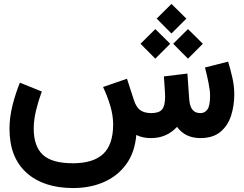

<svg xmlns="http://www.w3.org/2000/svg" viewBox="-20 -702 1239 976"><path d="M776.4 -607.4 851.6 -682.1 927.2 -607.4 851.6 -531.7ZM860.4 -479.5 935.5 -554.2 1011.2 -479.5 935.5 -403.8ZM694.3 -479.5 769.5 -554.2 845.2 -479.5 769.5 -403.8ZM747.6 0Q704.1 0 672.9 -16.1Q665.5 72.3 622.1 132.3Q578.6 192.4 508.8 223.1Q439 253.9 352.1 253.9Q201.2 253.9 114.7 176Q28.3 98.1 28.3 -46.9Q28.3 -105 43.2 -165Q58.1 -225.1 81.1 -281.7L192.4 -236.8Q175.3 -190.4 163.3 -141.1Q151.4 -91.8 151.4 -49.3Q151.4 42 198 85Q244.6 127.9 350.6 127.9Q453.1 127.9 503.9 81.1Q554.7 34.2 555.2 -68.4Q555.2 -115.7 540.3 -165Q525.4 -214.4 503.9 -259.8L625.5 -301.8L660.6 -193.4Q671.9 -158.2 691.9 -142.8Q711.9 -127.4 748.5 -127Q788.6 -127 804 -145.8Q819.3 -164.6 819.3 -209.5Q819.3 -216.3 818.4 -234.1Q817.4 -252 815.9 -273.7Q814.5 -295.4 813 -313.5L932.6 -328.1L941.9 -197.3Q944.3 -163.1 957.8 -145Q971.2 -127 999.5 -127Q1020.5 -127 1034.2 -145.3Q1047.9 -163.6 1047.9 -215.8Q1047.9 -241.7 1039.8 -282Q1031.7 -322.3 1022 -358.9L1139.6 -388.7Q1151.9 -348.6 1161.4 -306.2Q1170.9 -263.7 1170.9 -223.1Q1170.9 -165.5 1154.8 -114.7Q1138.7 -64 1101.1 -32.2Q1063.5 -0.5 1000 0Q920.9 0 879.9 -57.1Q827.1 0 747.6 0Z"/></svg>

Font: Vazir FD-WOL
Style: Bold-FD-WOL
Weight: 700
Designer: Saber Rastikerdar
Foundry: Saber Rastikerdar
Version: Version 30.1.0